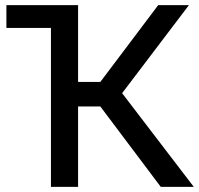

<svg xmlns="http://www.w3.org/2000/svg" viewBox="-20 -730 777 750"><path d="M179 0V-710H285V-410H372L598 -710H718L457 -366L737 0H608L372 -314H285V0ZM5 -621V-710H179V-621Z"/></svg>

Font: Rising Sun Medium
Style: Regular
Weight: 500
Designer: Matt McInerney, Pablo Impallari, Rodrigo Fuenzalida (Raleway font), Stephen Hutchings (Greek), Cristiano Sobral (main ch
Foundry: The Rising Sun Project Authors
Version: Version 4.327; ttfautohint (v1.8.4.7-5d5b-dirty)